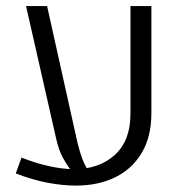

<svg xmlns="http://www.w3.org/2000/svg" viewBox="-20 -591 601 623"><path d="M226.1 11.2Q183.6 11.2 134.5 2Q85.4 -7.3 31.2 -28.3L49.8 -79.6Q97.2 -61 139.6 -51.8Q182.1 -42.5 218.8 -42Q301.3 -42 352.3 -88.1Q403.3 -134.3 403.3 -221.2V-571.3H471.2V-223.6Q471.2 -147.5 439.9 -95Q408.7 -42.5 353.5 -15.6Q298.3 11.2 226.1 11.2ZM64.5 -571.3H132.8L228 -143.1Q236.8 -103.5 246.6 -77.1Q256.3 -50.8 272.5 -27.8L216.8 -29.8Q197.8 -53.7 183.8 -79.6Q169.9 -105.5 161.6 -144Z"/></svg>

Font: Heebo Light
Style: Regular
Weight: 300
Designer: Oded Ezer
Foundry: Ezer Type House
Version: Version 3.100